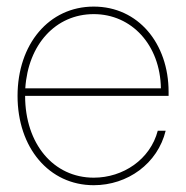

<svg xmlns="http://www.w3.org/2000/svg" viewBox="-20 -543 552 571"><path d="M258.8 7.8C359.4 7.8 448.7 -56.2 472.7 -154.3H449.2C426.8 -68.8 346.2 -14.6 258.8 -14.6C139.2 -14.6 54.7 -115.2 54.7 -257.8H481.4V-269.5C481.4 -413.6 391.1 -523.4 258.8 -523.4C125.5 -523.4 32.2 -411.6 32.2 -257.8C32.2 -104 125.5 7.8 258.8 7.8ZM55.2 -280.3C63.5 -410.6 145.5 -501 258.8 -501C371.6 -501 456.5 -409.2 458.5 -280.3Z"/></svg>

Font: Raveo Display Display Thin
Style: Regular
Weight: 100
Designer: Jakub Foglar, Rasmus Andersson (Inter)
Foundry: Jakubfoglar.com
Version: Version 1.100;Glyphs 3.2.3 (3260)